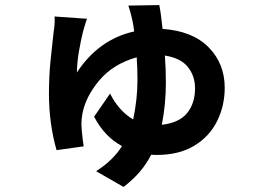

<svg xmlns="http://www.w3.org/2000/svg" viewBox="-20 -650 1040 757"><path d="M618 -158Q687 -166 718 -204.5Q749 -243 749 -302Q749 -350 721 -385.5Q693 -421 630 -431Q634 -378 634 -324Q634 -240 618 -158ZM486 -628 608 -630Q615 -595 621 -536Q739 -528 802.5 -463.5Q866 -399 866 -304Q866 -233 836 -172.5Q806 -112 746 -75.5Q686 -39 596 -39Q586 -39 576 -40Q540 32 467 87L359 25Q426 -18 461 -74Q392 -111 351 -190L414 -281Q448 -213 505 -179Q522 -259 522 -335Q522 -382 519 -424Q426 -398 371 -332.5Q316 -267 304 -197Q301 -179 301 -158Q301 -151 302.5 -134.5Q304 -118 306 -101Q308 -84 310 -73L203 -58Q173 -163 173 -281Q173 -349 179.5 -413.5Q186 -478 191 -520Q192 -528 193 -535Q195 -548 195.5 -562Q196 -576 195 -585L323 -576Q316 -556 311 -538Q309 -530 307 -524Q299 -492 291.5 -449Q284 -406 283 -364Q369 -495 509 -526Q506 -553 501 -574Q495 -602 486 -628Z"/></svg>

Font: Source Han Sans CN Bold
Style: Bold
Weight: 700
Designer: Ryoko NISHIZUKA 西塚涼子 (kana & ideographs); Paul D. Hunt (Latin, Greek & Cyrillic); Wenlong ZHANG 张文龙 (bopomofo); Sandoll 
Foundry: Adobe Systems Incorporated
Version: Version 1.00;May 30, 2023;FontCreator 11.5.0.2422 32-bit